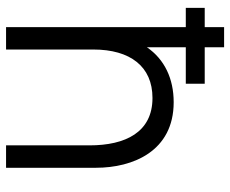

<svg xmlns="http://www.w3.org/2000/svg" viewBox="-83 -677 760 634"><g transform="rotate(90 297.0 -360.0)"><path d="M143.5 0V-288C143.5 -410 199.5 -483.5 303.5 -483.5C416.5 -483.5 460 -394.5 460 -275.5V0H534V-297C534 -418.5 479.5 -553.5 317.5 -553.5C240 -553.5 176 -523.5 136 -465V-593.5H256.5V-656H136V-720H69.5V-656H6V-593.5H69.5V0Z"/></g></svg>

Font: Manrope
Style: Regular
Weight: 400
Designer: Mikhail Sharanda
Foundry: Mikhail Sharanda
Version: Version 4.505